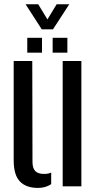

<svg xmlns="http://www.w3.org/2000/svg" viewBox="-20 -892 464 919"><path d="M45.5 -125V-600H134.5L135.5 -117.5Q135.5 -87 148.8 -73.2Q162 -59.5 191.5 -59.5Q210.5 -59.5 225 -66V-10.5Q198 7.5 161.5 7.5Q105 7.5 75.2 -23.5Q45.5 -54.5 45.5 -125ZM280 0V-600H369.5V0ZM232 -640V-711H302.5V-640ZM110.5 -640V-711H181V-640ZM180 -751.5 102.5 -871.5H163L207 -799L251 -871.5H311.5L233.5 -751.5Z"/></svg>

Font: Big Shoulders Stencil Text Thin Medium
Style: Regular
Weight: 500
Version: Version 2.001